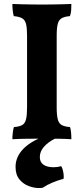

<svg xmlns="http://www.w3.org/2000/svg" viewBox="-20 -699 422 968"><path d="M232.2 -22.6 257.3 0Q223.2 16.7 202 40.6Q180.8 64.5 180.8 92.9Q180.8 118.9 199.4 131.5Q217.9 144.2 250.6 144.2Q260.1 144.2 269.8 142.7Q279.5 141.2 288.4 138.8Q292.9 144.9 296 155.8Q299.1 166.8 300.6 179.3Q302.1 191.7 300.6 202.4Q272.7 209.7 245.1 221.2Q217.4 232.6 195.3 247.5Q189.7 248.5 185 248.8Q180.2 249 174.2 249Q152.4 249 125.3 239.2Q98.1 229.3 78.2 205.8Q58.4 182.2 58.4 142.1Q58.4 90.3 100.5 48.5Q142.5 6.8 232.2 -22.6ZM116.4 -518.7Q116.4 -558.5 111.2 -578.5Q106 -598.6 91.5 -606.9Q77 -615.2 49.5 -617.7Q46 -629.4 44.2 -646.1Q42.4 -662.9 42.4 -679Q60.4 -678 86.9 -677.5Q113.5 -677 142.3 -676.5Q171.1 -676 193.7 -676Q216.8 -676 243 -676.5Q269.3 -677 294.5 -677.5Q319.8 -678 339.8 -679Q339.8 -662.3 338.8 -647.2Q337.8 -632 332.7 -617.7Q306.2 -615.7 291.5 -607.4Q276.7 -599.2 271.3 -578.8Q265.8 -558.5 265.8 -518.7V-158.3Q265.8 -118.5 271.3 -97.4Q276.7 -76.3 291.7 -68.3Q306.7 -60.3 333.2 -58.3Q336.7 -47.7 338.3 -30.9Q339.8 -14.1 339.8 3Q314 1 277 0.5Q239.9 0 198.9 0Q157.9 0 115.5 0.5Q73.1 1 42.4 3Q42.4 -13.1 44.5 -30.1Q46.5 -47.1 50 -58.3Q77 -60.3 91.5 -68.3Q106 -76.3 111.2 -97.4Q116.4 -118.5 116.4 -158.3Z"/></svg>

Font: Vollkorn
Style: Regular
Weight: 400
Designer: Friedrich Althausen
Foundry: Friedrich Althausen
Version: Version 5.001